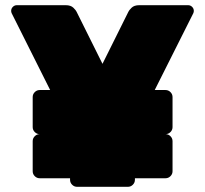

<svg xmlns="http://www.w3.org/2000/svg" viewBox="-20 -720 790 740"><path d="M277 0Q266 0 258 -8Q250 -16 250 -27V-220L25 -669Q24 -671 23.5 -673.5Q23 -676 23 -678Q23 -687 29.5 -693.5Q36 -700 45 -700H233Q253 -700 263 -690Q273 -680 275 -675L375 -474L475 -675Q477 -680 487 -690Q497 -700 517 -700H705Q714 -700 720.5 -693.5Q727 -687 727 -678Q727 -676 726.5 -673.5Q726 -671 725 -669L500 -221V-27Q500 -16 492 -8Q484 0 473 0ZM133 -33Q122 -33 114 -41Q106 -49 106 -60V-176Q106 -187 114 -195Q122 -203 133 -203H618Q629 -203 637 -195Q645 -187 645 -176V-60Q645 -49 637 -41Q629 -33 618 -33ZM133 -203Q122 -203 114 -211Q106 -219 106 -230V-346Q106 -357 114 -365Q122 -373 133 -373H618Q629 -373 637 -365Q645 -357 645 -346V-230Q645 -219 637 -211Q629 -203 618 -203Z"/></svg>

Font: Rubik Black
Style: Regular
Weight: 900
Designer: Hubert and Fischer
Foundry: Hubert and Fischer
Version: Version 2.300;gftools[0.9.30]